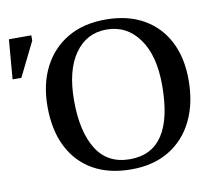

<svg xmlns="http://www.w3.org/2000/svg" viewBox="-88 -759 978 861"><g transform="rotate(-10 401.0 -328.0)"><path d="M444 13Q342 13 270 -28Q198 -69 159.5 -145.5Q121 -222 121 -329Q121 -431 160 -507.5Q199 -584 271 -626.5Q343 -669 444 -669Q545 -669 617 -628Q689 -587 727 -513Q765 -439 765 -338Q765 -232 726.5 -153Q688 -74 616 -30.5Q544 13 444 13ZM445 -33Q644 -33 644 -335Q644 -471 588.5 -547.5Q533 -624 441 -624Q350 -624 296.5 -548Q243 -472 243 -335Q243 -194 293 -113.5Q343 -33 445 -33ZM28 -477H-12L3 -657H105V-633Z"/></g></svg>

Font: STIX Two Text Medium
Style: Regular
Weight: 500
Designer: Ross Mills, John Hudson & Paul Hanslow, Tiro Typeworks Ltd; with prior portions MicroPress Inc., and Coen Hoffman.
Foundry: Tiro Typeworks Ltd
Version: Version 2.13 b171